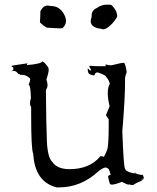

<svg xmlns="http://www.w3.org/2000/svg" viewBox="-20 -790 679 832"><path d="M236 22Q331 22 407 -48Q427 -64 438 -64Q442 -64 448 -60Q454 -56 460 -30Q459 -32 457 -32Q453 -32 448 -26Q452 -5 456 6Q458 10 465 10Q478 10 508 -2Q531 10 537 10L539 9Q551 12 556 12Q575 0 582.5 -2Q590 -4 603 -13H591L604 -17Q600 -33 597 -33L593 -32Q585 -32 561 -41L565 -42L568 -41L566 -38Q523 -45 522 -60Q516 -60 510 -221Q522 -361 522 -441V-453Q523 -461 529 -478Q523 -518 516 -518Q507 -518 467 -508Q464 -507 460 -507Q451 -507 437 -511L438 -503H415Q385 -503 374 -505H371Q367 -505 367 -503Q367 -499 374 -490L372 -483L360 -494Q360 -474 367 -469.5Q374 -465 386 -463L395 -467L389 -464Q393 -476 401 -476H404Q439 -464 439 -458Q452 -444 456 -427Q447 -412 447 -386Q447 -362 455 -330Q443 -299 439 -291L451 -273V-246Q451 -157 444 -139.5Q437 -122 430 -110Q427 -113 419 -113H415Q369 -57 281 -57Q228 -57 207 -88Q186 -107 183 -181Q180 -255 179 -401Q186 -410 186 -422Q186 -432 181 -445Q191 -475 191 -489Q191 -496 186.5 -502Q182 -508 176 -514.5Q170 -521 164 -524Q158 -513 97 -508V-513Q97 -517 99 -517L102 -516Q29 -506 29 -504Q29 -502 38 -497L37 -486L28 -481L39 -483Q50 -483 59 -470Q68 -468 68 -466Q68 -465 63 -464Q69 -466 75 -466Q92 -466 108 -452Q111 -451 111 -446Q111 -439 104 -422H105Q112 -422 114 -365Q110 -352 110 -343Q110 -332 115 -327V-294Q115 -139 124 -124Q131 -1 226 22ZM428 -663Q439 -663 457 -679Q475 -695 488 -718Q488 -745 462 -769L446 -770Q418 -770 401 -756Q377 -746 377 -723V-716Q373 -706 373 -698Q373 -670 420 -665Q424 -663 428 -663ZM239 -667Q246 -667 251 -668Q266 -682 266 -700Q266 -713 257 -729Q238 -764 200 -764L187 -766Q167 -766 155 -741Q155 -721 153 -693Q170 -676 184 -670Z"/></svg>

Font: Xiaobo Songti 小帛宋体
Style: Regular
Weight: 400
Version: Version 1.501;March 17, 2024;FontCreator 14.0.0.2814 64-bit